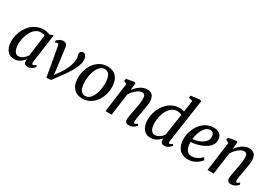

<svg xmlns="http://www.w3.org/2000/svg" viewBox="30 -1774 3880 2741"><g transform="rotate(30 1969.5 -403.0)"><path d="M455.9 -93.6Q452.7 -70.5 459.5 -61.8Q466.3 -53.1 474.9 -53.1Q484 -53.1 494.1 -59.5Q504.3 -65.9 519.2 -79.2L533.2 -53.3Q529.1 -46.5 513.9 -31.2Q498.6 -15.9 474.8 -3Q450.9 10 421.2 10Q392.7 10 375 -4.9Q357.3 -19.8 357.7 -53.6L361.3 -83.6Q343.7 -61.3 321 -39.7Q298.3 -18.1 268.5 -4Q238.7 10 199.9 10Q144.6 10 108.4 -17.5Q72.2 -45 54.4 -92.2Q36.7 -139.3 36.7 -198Q36.7 -247.6 50.3 -299.8Q64 -351.9 90.6 -399.8Q117.2 -447.6 156.4 -485.7Q195.7 -523.7 247.1 -545.9Q298.6 -568 361.6 -568Q384.8 -568 412.8 -561.9Q440.9 -555.9 462 -547.7L521.1 -567.3ZM409.1 -497Q395.8 -505.5 380 -509.3Q364.2 -513.2 347.2 -513.2Q306.9 -513.2 274.5 -494.9Q242.2 -476.7 217.9 -445.3Q193.5 -414 177.3 -373.9Q161 -333.8 152.8 -289.9Q144.6 -246 144.6 -203.3Q144.6 -155.4 155.5 -122.5Q166.4 -89.6 185.6 -72.9Q204.9 -56.2 230.1 -56.2Q260.3 -56.2 284.8 -70.6Q309.3 -85.1 328.6 -105.4Q347.8 -125.6 361.2 -143.7Z M647.9 -468.6Q645.6 -483.6 640 -491.9Q634.4 -500.2 624.9 -500.2Q614.8 -500.2 606.9 -494.8Q599 -489.5 592.5 -484.8L579.9 -514.1Q583.7 -519.1 597.6 -532Q611.5 -544.9 633.1 -556.1Q654.7 -567.3 681.2 -567.3Q706.2 -567.3 720.6 -559.1Q735 -550.8 742.1 -535.8Q749.2 -520.8 752 -500.3L792.7 -189.3L811 -35.9L778.7 -44.5L863.9 -158.1Q893.8 -201.4 917.2 -246.2Q940.6 -290.9 955.4 -338.2Q970.2 -385.5 972.9 -436.3Q973.9 -452.4 970.1 -465.7Q966.3 -479 962.2 -491.2Q958.2 -503.3 958.2 -515.5Q958.2 -539.7 972 -553.5Q985.7 -567.3 1007.9 -567.3Q1029.8 -567.3 1043.9 -554.5Q1058 -541.6 1064.9 -519.6Q1071.8 -497.6 1071.8 -470.4Q1072.1 -422.1 1046.7 -362.1Q1021.2 -302 979.8 -237.1Q938.4 -172.1 890.7 -109.1L805.8 3.7L732.7 10L700.6 -172.3Z M1410.5 -568.3Q1475.2 -568.3 1519.7 -541.6Q1564.2 -514.9 1587.6 -463.9Q1611 -412.9 1611.6 -339.9Q1612.4 -271.8 1592 -208.9Q1571.6 -146 1533.5 -96.3Q1495.3 -46.6 1442.3 -17.7Q1389.2 11.3 1324.6 11.3Q1260.5 11.3 1215.8 -14.9Q1171 -41.1 1147.7 -91.4Q1124.3 -141.7 1123.6 -213.4Q1122.9 -282.6 1142.9 -346.3Q1162.9 -410 1200.8 -460Q1238.7 -510.1 1291.9 -539.2Q1345.1 -568.3 1410.5 -568.3ZM1395.5 -514.9Q1362.4 -514.9 1336.3 -496.8Q1310.2 -478.7 1290.8 -448.1Q1271.5 -417.4 1258.9 -378.8Q1246.3 -340.1 1240.4 -298.6Q1234.5 -257.1 1234.9 -217.5Q1235.6 -159.7 1247.5 -120.5Q1259.4 -81.3 1283 -61.5Q1306.6 -41.7 1341.8 -41.7Q1374.3 -41.7 1400 -59.7Q1425.6 -77.8 1444.6 -108.4Q1463.6 -139 1476 -177.5Q1488.4 -216.1 1494.4 -257.7Q1500.5 -299.3 1500.2 -338.8Q1499.7 -396.8 1488 -435.8Q1476.2 -474.8 1453.3 -494.9Q1430.5 -514.9 1395.5 -514.9Z M1861.4 -439.1Q1880.7 -465.6 1904 -489Q1927.2 -512.4 1953.6 -530.3Q1980 -548.1 2008.4 -558Q2036.8 -568 2066.5 -568Q2119.7 -568 2151.8 -536.1Q2184 -504.2 2184 -422.7Q2184 -401.7 2179.6 -370.7Q2175.1 -339.7 2169.5 -306.9Q2163.8 -274 2158.9 -247Q2154.6 -222 2149.1 -193.1Q2143.6 -164.2 2139.4 -136.1Q2135.2 -107.9 2134.5 -85.4Q2134.2 -68.5 2138 -60.8Q2141.7 -53.1 2148.2 -53.1Q2157.8 -53.1 2168.8 -58.7Q2179.8 -64.4 2195.1 -77.5L2207.6 -51.3Q2204 -45.1 2188.4 -30.2Q2172.8 -15.2 2148.3 -2.6Q2123.7 10 2091.9 10Q2066.8 10 2051.9 1.9Q2037 -6.3 2030.6 -21Q2024.2 -35.7 2024.9 -55.9Q2025.5 -71 2028.1 -90.8Q2030.7 -110.5 2034.8 -132.8Q2038.9 -155 2043.3 -177.6Q2047.6 -200.1 2051.4 -220.5Q2055.3 -241.5 2059.8 -265.7Q2064.3 -290 2068.2 -315.7Q2072.2 -341.4 2074.8 -366.3Q2077.4 -391.2 2077.2 -413.4Q2077 -445 2071.3 -462.4Q2065.5 -479.7 2052.8 -486.8Q2040.1 -493.9 2018.7 -493.9Q1999.1 -493.9 1976.7 -483.2Q1954.4 -472.5 1932 -454Q1909.7 -435.4 1889 -411.2Q1868.3 -386.9 1852 -360L1803.2 0H1701.6L1766 -482.5L1716.4 -507.4L1723.7 -545.1L1852.5 -568L1873.7 -557.4Z M2711.1 -89.1Q2709.1 -71.1 2712.6 -62.1Q2716.1 -53.1 2724.7 -53.1Q2734.1 -53.1 2744.8 -58.9Q2755.4 -64.7 2771 -77.5L2784.4 -51.9Q2779.7 -45.6 2764.8 -30.7Q2749.8 -15.7 2726.6 -2.9Q2703.3 10 2673 10Q2643.1 10 2627.6 -5.7Q2612 -21.3 2611.3 -54.6L2611 -75.8Q2595.7 -55.4 2571.9 -35.5Q2548.2 -15.7 2516.8 -2.8Q2485.5 10 2447.6 10Q2390.8 10 2354.5 -18.1Q2318.2 -46.1 2301 -93.4Q2283.8 -140.8 2283.8 -199.1Q2283.8 -248.4 2296.9 -300.3Q2310 -352.3 2336 -399.9Q2362 -447.6 2400.4 -485.7Q2438.8 -523.7 2489.6 -545.9Q2540.3 -568 2603 -568Q2620 -568 2639.4 -564.8Q2658.9 -561.6 2676 -557L2702.7 -745.4L2635.1 -763.3L2643.8 -798.7L2791.2 -817L2814.4 -804.4ZM2666 -492.7Q2650.7 -503.9 2630.9 -508.5Q2611 -513.2 2591 -513.2Q2548.9 -513.2 2516.3 -493.7Q2483.7 -474.3 2460.1 -441.6Q2436.6 -408.8 2421.2 -368.6Q2405.8 -328.3 2398.6 -285.8Q2391.4 -243.4 2391.4 -205.1Q2391.4 -159.4 2401.6 -125.7Q2411.8 -92.1 2431.5 -74Q2451.3 -55.9 2479.5 -55.9Q2508.8 -55.9 2534.6 -68.9Q2560.4 -82 2580.7 -101.2Q2600.9 -120.4 2612.7 -138.9Z M3273 -96.4Q3259.4 -76.3 3229.6 -51.2Q3199.9 -26.1 3157.3 -7.8Q3114.8 10.5 3062.4 10.5Q3008 10.5 2969.8 -8.5Q2931.6 -27.5 2908.1 -59.8Q2884.6 -92 2874.1 -131.9Q2863.6 -171.7 2864.2 -212.8Q2865 -285.4 2887.6 -349.7Q2910.2 -414 2949.9 -463.2Q2989.7 -512.5 3042.9 -540.8Q3096 -569.1 3158.3 -569.1Q3207.5 -569.1 3239.1 -553Q3270.7 -536.9 3286.1 -509.1Q3301.6 -481.3 3301.9 -446.8Q3302.4 -399.7 3279.2 -363.8Q3256 -328 3218 -302.4Q3180 -276.7 3135.7 -260.1Q3091.4 -243.6 3048.7 -235.4Q3006 -227.2 2974.5 -226.6Q2972.7 -194.9 2977.9 -164.5Q2983 -134.1 2996.2 -109.3Q3009.3 -84.6 3031.5 -70Q3053.7 -55.3 3086 -55.3Q3116.8 -55.3 3145.8 -65.2Q3174.8 -75.2 3201.3 -93.1Q3227.8 -111.1 3250.4 -135.3ZM3134.6 -515Q3097.8 -515 3069.6 -492.1Q3041.4 -469.2 3021.6 -432.8Q3001.8 -396.4 2990.4 -354.9Q2979 -313.4 2975.8 -275.8Q3010 -276.8 3049.1 -288Q3088.2 -299.2 3122.8 -319.7Q3157.3 -340.3 3178.9 -369.8Q3200.5 -399.3 3200.1 -437.6Q3199.6 -476.2 3182.2 -495.6Q3164.9 -515 3134.6 -515Z M3543.4 -439.1Q3562.7 -465.6 3586 -489Q3609.2 -512.4 3635.6 -530.3Q3662 -548.1 3690.4 -558Q3718.8 -568 3748.5 -568Q3801.7 -568 3833.8 -536.1Q3866 -504.2 3866 -422.7Q3866 -401.7 3861.6 -370.7Q3857.1 -339.7 3851.5 -306.9Q3845.8 -274 3840.9 -247Q3836.6 -222 3831.1 -193.1Q3825.6 -164.2 3821.4 -136.1Q3817.2 -107.9 3816.5 -85.4Q3816.2 -68.5 3820 -60.8Q3823.7 -53.1 3830.2 -53.1Q3839.8 -53.1 3850.8 -58.7Q3861.8 -64.4 3877.1 -77.5L3889.6 -51.3Q3886 -45.1 3870.4 -30.2Q3854.8 -15.2 3830.3 -2.6Q3805.7 10 3773.9 10Q3748.8 10 3733.9 1.9Q3719 -6.3 3712.6 -21Q3706.2 -35.7 3706.9 -55.9Q3707.5 -71 3710.1 -90.8Q3712.7 -110.5 3716.8 -132.8Q3720.9 -155 3725.3 -177.6Q3729.6 -200.1 3733.4 -220.5Q3737.3 -241.5 3741.8 -265.7Q3746.3 -290 3750.2 -315.7Q3754.2 -341.4 3756.8 -366.3Q3759.4 -391.2 3759.2 -413.4Q3759 -445 3753.3 -462.4Q3747.5 -479.7 3734.8 -486.8Q3722.1 -493.9 3700.7 -493.9Q3681.1 -493.9 3658.7 -483.2Q3636.4 -472.5 3614 -454Q3591.7 -435.4 3571 -411.2Q3550.3 -386.9 3534 -360L3485.2 0H3383.6L3448 -482.5L3398.4 -507.4L3405.7 -545.1L3534.5 -568L3555.7 -557.4Z"/></g></svg>

Font: Merriweather 7pt Light
Style: Italic
Weight: 300
Italic angle: -7.8°
Designer: Eben Sorkin
Foundry: Eben Sorkin
Version: Version 2.200;gftools[0.9.31]